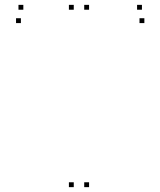

<svg xmlns="http://www.w3.org/2000/svg" viewBox="-20 -760 660 790"><path d="M346.5 -720V-740H326.5V-720ZM283.5 -720V-740H263.5V-720ZM283.5 10V-10H263.5V10ZM346.5 10V-10H326.5V10ZM574 -665V-685H554V-665ZM564 -720V-740H544V-720ZM76 -720V-740H56V-720ZM66 -665V-685H46V-665Z"/></svg>

Font: Monaspace Argon Dots Var
Style: Regular
Weight: 400
Designer: Riley Cran and the Lettermatic Team
Version: Version 1.100 (Monaspace Argon Dots)